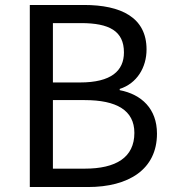

<svg xmlns="http://www.w3.org/2000/svg" viewBox="-20 -753 697 773"><path d="M100 0H334C498 0 612 -71 612 -215C612 -315 550 -373 462 -390V-395C531 -417 570 -481 570 -554C570 -683 467 -733 318 -733H100ZM193 -421V-660H306C420 -660 479 -628 479 -542C479 -468 428 -421 302 -421ZM193 -74V-350H321C449 -350 521 -309 521 -218C521 -119 447 -74 321 -74Z"/></svg>

Font: Noto Sans T Chinese Regular
Style: Regular
Weight: 400
Designer: Ryoko NISHIZUKA (kana & ideographs); Paul D. Hunt (Latin, Greek & Cyrillic); Wenlong ZHANG (bopomofo); Sandoll Communica
Foundry: Adobe Systems Incorporated
Version: Version 1.000;PS 1;hotconv 1.0.78;makeotf.lib2.5.61930